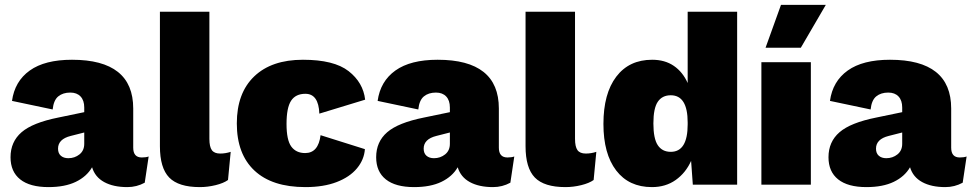

<svg xmlns="http://www.w3.org/2000/svg" viewBox="-20 -754 3967 784"><path d="M587 -115 571 -8Q538 10 500 10Q443 10 405.5 -10.5Q368 -31 356 -71Q334 -33 289.5 -11.5Q245 10 178 10Q102 10 62.5 -21.5Q23 -53 23 -112Q23 -175 68 -214Q113 -253 218 -274L324 -296V-315Q324 -344 309 -360Q294 -376 267 -376Q237 -376 218 -360.5Q199 -345 195 -307L29 -342Q40 -422 101.5 -466Q163 -510 274 -510Q524 -510 524 -311V-151Q524 -111 559 -111Q576 -111 587 -115ZM324 -167V-213L269 -199Q217 -186 217 -147Q217 -128 228.5 -118Q240 -108 259 -108Q285 -108 304.5 -123.5Q324 -139 324 -167Z M835 -187Q835 -155 845 -141Q855 -127 879 -127Q901 -127 922 -134L911 -19Q893 -6 860.5 2Q828 10 796 10Q709 10 671 -29Q633 -68 633 -157V-706H835Z M1471 -347 1284 -290Q1281 -371 1227 -371Q1187 -371 1168.5 -342.5Q1150 -314 1150 -248Q1150 -182 1169.5 -155.5Q1189 -129 1226 -129Q1280 -129 1289 -202L1470 -145Q1467 -102 1437.5 -66.5Q1408 -31 1354.5 -10.5Q1301 10 1227 10Q1091 10 1019 -57.5Q947 -125 947 -250Q947 -374 1018 -442Q1089 -510 1217 -510Q1344 -510 1403.5 -463.5Q1463 -417 1471 -347Z M2080 -115 2064 -8Q2031 10 1993 10Q1936 10 1898.5 -10.5Q1861 -31 1849 -71Q1827 -33 1782.5 -11.5Q1738 10 1671 10Q1595 10 1555.5 -21.5Q1516 -53 1516 -112Q1516 -175 1561 -214Q1606 -253 1711 -274L1817 -296V-315Q1817 -344 1802 -360Q1787 -376 1760 -376Q1730 -376 1711 -360.5Q1692 -345 1688 -307L1522 -342Q1533 -422 1594.5 -466Q1656 -510 1767 -510Q2017 -510 2017 -311V-151Q2017 -111 2052 -111Q2069 -111 2080 -115ZM1817 -167V-213L1762 -199Q1710 -186 1710 -147Q1710 -128 1721.5 -118Q1733 -108 1752 -108Q1778 -108 1797.5 -123.5Q1817 -139 1817 -167Z M2328 -187Q2328 -155 2338 -141Q2348 -127 2372 -127Q2394 -127 2415 -134L2404 -19Q2386 -6 2353.5 2Q2321 10 2289 10Q2202 10 2164 -29Q2126 -68 2126 -157V-706H2328Z M2990 -706V0H2809L2802 -97Q2780 -48 2739 -19Q2698 10 2642 10Q2548 10 2496 -58Q2444 -126 2444 -248Q2444 -372 2496.5 -441Q2549 -510 2643 -510Q2695 -510 2731.5 -485Q2768 -460 2788 -415V-706ZM2788 -246V-255V-254Q2788 -365 2719 -365Q2684 -365 2666 -338.5Q2648 -312 2648 -250Q2648 -188 2666 -161Q2684 -134 2719 -134Q2788 -134 2788 -246Z M3291 0H3089V-500H3291ZM3352 -734 3250 -559H3106L3169 -734Z M3927 -115 3911 -8Q3878 10 3840 10Q3783 10 3745.5 -10.5Q3708 -31 3696 -71Q3674 -33 3629.5 -11.5Q3585 10 3518 10Q3442 10 3402.5 -21.5Q3363 -53 3363 -112Q3363 -175 3408 -214Q3453 -253 3558 -274L3664 -296V-315Q3664 -344 3649 -360Q3634 -376 3607 -376Q3577 -376 3558 -360.5Q3539 -345 3535 -307L3369 -342Q3380 -422 3441.5 -466Q3503 -510 3614 -510Q3864 -510 3864 -311V-151Q3864 -111 3899 -111Q3916 -111 3927 -115ZM3664 -167V-213L3609 -199Q3557 -186 3557 -147Q3557 -128 3568.5 -118Q3580 -108 3599 -108Q3625 -108 3644.5 -123.5Q3664 -139 3664 -167Z"/></svg>

Font: Work Sans ExtraBold
Style: Regular
Weight: 800
Designer: Wei Huang
Foundry: Wei Huang
Version: Version 1.500